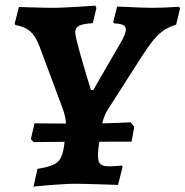

<svg xmlns="http://www.w3.org/2000/svg" viewBox="-20 -669 675 699"><path d="M253.9 -551.7Q253.9 -542.9 259.2 -521Q264.5 -499.2 272.4 -471.3Q280.3 -443.5 288.4 -416.1Q296.5 -388.7 302.9 -367.9Q309.3 -347.1 311.1 -341.4H319.6L418.6 -512.5Q438.2 -545 438.2 -562.4Q438.2 -572.6 428.5 -577.8Q418.8 -583 394.3 -584.1L392.3 -589L406.5 -644.9Q418.6 -644.9 440.3 -643.8Q461.9 -642.7 487.1 -641.6Q512.4 -640.5 533.4 -640.5Q555.6 -640.5 578.3 -641.5Q601.1 -642.5 616.7 -643.5Q632.3 -644.5 632.3 -644.5L635.3 -637.6L621.2 -579.2Q600.2 -572.9 583.4 -563Q566.7 -553 552 -538.1Q537.4 -523.2 522.1 -501.7Q506.8 -480.2 488.2 -451L374.3 -272.8Q363.1 -255.3 357 -237Q350.9 -218.7 347.3 -193.7Q343.7 -168.8 338.4 -129.8Q333.9 -92.6 341 -78.1Q348.1 -63.5 375 -63.5Q391.3 -63.5 407.3 -65Q423.4 -66.5 423.4 -66.5L426.3 -61.6L409.6 4.4Q409.6 4.4 392.3 3.6Q375.1 2.9 349.1 2.2Q323.2 1.5 296.6 0.7Q270 0 252.3 0Q231.6 0 206.1 1.8Q180.6 3.5 156.6 5.3Q132.7 7.1 117.3 8.9Q101.9 10.6 101.9 10.6L116.5 -54.4Q154.6 -60.2 174.6 -69.4Q194.6 -78.6 203 -97.8Q211.3 -117.1 214.9 -150.5L218.5 -182.4Q221.5 -208.8 219.1 -230.8Q216.7 -252.7 203.6 -286.1L132.9 -475.8Q122.1 -507.4 111 -527.9Q99.8 -548.3 83 -560.3Q66.2 -572.2 36.3 -577.9L33.4 -582.8L48.9 -643.6Q48.9 -643.6 62.2 -643.1Q75.6 -642.6 96.1 -642.1Q116.6 -641.5 137.3 -641Q158 -640.5 172.2 -640.5Q191.4 -640.5 217.3 -641.8Q243.3 -643.1 268.4 -644.6Q293.4 -646.1 310.3 -647.3Q327.2 -648.6 327.2 -648.6L331 -639.8L318 -584.7Q281.6 -582.5 267.8 -575.2Q253.9 -567.9 253.9 -551.7ZM102.3 -151.8 92.4 -162.6 105.6 -219.9Q105.6 -219.9 126 -219.9Q146.4 -219.9 177.8 -219.4Q209.3 -218.9 243.6 -218.9Q278 -218.9 305.4 -218.9Q327.8 -218.9 353.8 -219.9Q379.9 -220.9 402.9 -221.4Q426 -221.9 440.6 -222.9Q455.3 -223.9 455.3 -223.9L468.8 -207.2L459 -153.4L273.9 -152.8Q248.3 -152.8 219 -152.8Q189.7 -152.8 162.9 -152.3Q136.1 -151.8 119.2 -151.8Q102.3 -151.8 102.3 -151.8Z"/></svg>

Font: Alegreya
Style: Italic
Weight: 400
Italic angle: -7°
Designer: Juan Pablo del Peral
Foundry: Huerta Tipografica
Version: Version 2.009